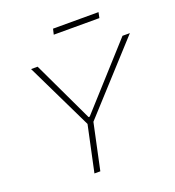

<svg xmlns="http://www.w3.org/2000/svg" viewBox="-152 -983 1007 1103"><g transform="rotate(-20 351.5 -431.5)"><path d="M236 0 296 -281 99 -688H139L315 -316H322L658 -688H703L332 -281L272 0ZM289 -829 297 -863H575L568 -829Z"/></g></svg>

Font: Saira SemiExpanded Thin
Style: Italic
Weight: 250
Width: 6
Italic angle: -12°
Designer: Hector Gatti with collaboration of the Omnibus-Type team
Foundry: Omnibus-Type
Version: Version 1.101